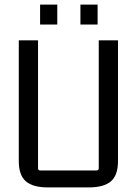

<svg xmlns="http://www.w3.org/2000/svg" viewBox="-20 -811 596 838"><path d="M367 7H189Q124 7 93 -19.5Q62 -46 62 -108V-635H146V-77Q146 -67 155 -67H401Q411 -67 411 -77V-635H495V-108Q495 -46 464 -19.5Q433 7 367 7ZM230 -704H155V-791H230ZM406 -704H331V-791H406Z"/></svg>

Font: Gemunu Libre ExtraLight
Style: Regular
Weight: 400
Version: Version 1.100